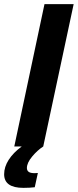

<svg xmlns="http://www.w3.org/2000/svg" viewBox="-53 -708 376 928"><path d="M77 104Q77 116 85.5 122.5Q94 129 115 129L130 128L115 197Q91 200 60 200Q-33 200 -33 134Q-33 99 -11 64.5Q11 30 52 0H16L162 -688H303L156 0Q128 18 102.5 48.5Q77 79 77 104Z"/></svg>

Font: Saira Semi Condensed SemiBold
Style: Italic
Weight: 600
Width: 4
Italic angle: -12°
Designer: Hector Gatti with collaboration of the Omnibus-Type team
Foundry: Omnibus-Type
Version: Version 1.001; ttfautohint (v1.8)